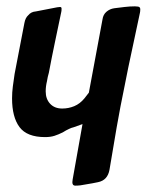

<svg xmlns="http://www.w3.org/2000/svg" viewBox="-20 -584 465 605"><path d="M240 -193 212 -183Q208 -182 205 -181Q202 -180 198 -178Q193 -176 188 -173Q183 -170 178 -167Q164 -160 151.5 -156Q139 -152 122 -152Q65 -152 41.5 -183.5Q18 -215 18 -274Q18 -293 20.5 -312Q23 -331 26 -351Q34 -392 41.5 -431.5Q49 -471 57 -512Q60 -528 69 -536Q78 -547 93 -548L160 -561Q162 -561 164.5 -561.5Q167 -562 169 -562Q174 -562 174 -557Q174 -549 173 -546Q163 -498 153 -450.5Q143 -403 134 -355Q132 -348 130.5 -341.5Q129 -335 128 -328Q126 -320 125 -312Q124 -304 124 -296Q124 -272 138 -257Q152 -242 176 -242Q196 -242 214 -249.5Q232 -257 246 -274L260 -292L303 -523Q305 -538 315.5 -547Q326 -556 340 -558Q356 -560 372.5 -562Q389 -564 405 -564Q417 -564 420 -561Q421 -560 421 -559Q422 -558 422 -555Q422 -548 421 -544Q409 -486 396.5 -429Q384 -372 373 -315Q359 -248 347.5 -182Q336 -116 325 -49Q319 -16 289 -10Q281 -8 271.5 -6.5Q262 -5 251 -3Q242 -1 233.5 0Q225 1 217 1Q208 1 208 -10Q208 -12 208.5 -14.5Q209 -17 209 -19Z"/></svg>

Font: Bangerz
Style: Regular
Weight: 400
Designer: vernon adams
Foundry: Vernon Adams
Version: Version 2.10;February 7, 2025;FontCreator 13.0.0.2683 64-bit